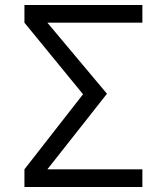

<svg xmlns="http://www.w3.org/2000/svg" viewBox="-20 -750 640 770"><path d="M551 0V-71H170L409 -374L170 -659H551V-730H78V-659L313 -372L78 -71V0Z"/></svg>

Font: Tekne LDO Light
Style: Regular
Weight: 300
Monospace: yes
Designer: Alessio Laiso, Mario Rullo, Paolo Rosset
Foundry: Alessio Laiso
Version: Version 1.000;hotconv 1.0.109;makeotfexe 2.5.65596